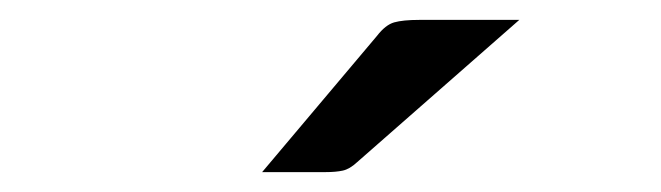

<svg xmlns="http://www.w3.org/2000/svg" viewBox="-20 -946 664 193"><path d="M502 -926 339 -783Q331.5 -776 324.5 -774.5Q317.5 -773 307.5 -773H243.5L359 -910Q367.5 -921 376.2 -923.5Q385 -926 401.5 -926Z"/></svg>

Font: Lato
Style: Regular
Weight: 400
Designer: Lukasz Dziedzic with Adam Twardoch and Botio Nikoltchev
Foundry: tyPoland Lukasz Dziedzic
Version: Version 2.015; 2015-08-06; http://www.latofonts.com/